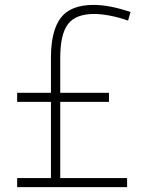

<svg xmlns="http://www.w3.org/2000/svg" viewBox="-20 -764 601 784"><path d="M50 -385H188V-528Q188 -638 228 -691Q268 -744 363 -744Q394 -744 431 -737Q468 -730 513 -715L503 -680Q462 -694 427 -700.5Q392 -707 365 -707Q289 -707 257.5 -665.5Q226 -624 226 -528V-385H425V-348H226V-37H499V0H50V-37H188V-348H50Z"/></svg>

Font: Encode Sans Narrow
Style: Thin
Weight: 250
Designer: Pablo Impallari, Andres Torresi
Foundry: Pablo Impallari, Andres Torresi
Version: Version 1.000; ttfautohint (v1.00) -l 8 -r 50 -G 200 -x 14 -